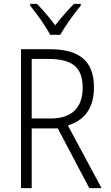

<svg xmlns="http://www.w3.org/2000/svg" viewBox="-20 -967 570 987"><path d="M238 -788H290C314 -832 361 -897 395 -938V-947H360C325 -911 295 -877 264 -837C235 -875 200 -917 170 -947H135V-938C169 -897 215 -832 238 -788ZM88 0H143V-307H277L439 0H502L329 -322C410 -347 463 -406 463 -518C463 -659 382 -714 235 -714H88ZM242 -358H143V-664H229C348 -664 405 -624 405 -516C405 -409 344 -358 242 -358Z"/></svg>

Font: Noto Sans Mono Condensed Light
Style: Regular
Weight: 300
Width: 3
Designer: Monotype Design Team
Foundry: Monotype Imaging Inc.
Version: Version 2.014